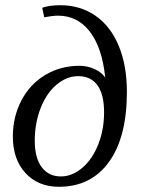

<svg xmlns="http://www.w3.org/2000/svg" viewBox="-20 -714 546 744"><path d="M288.1 -459Q319.8 -459 347.2 -446Q374.5 -433.1 387.7 -413.6Q376 -528.8 328.4 -591.1Q280.8 -653.3 204.6 -653.3Q193.4 -653.3 178.7 -651.4Q164.1 -649.4 151.4 -647L143.6 -684.1Q172.9 -693.8 213.9 -693.8Q291 -693.8 349.9 -653.1Q408.7 -612.3 440.2 -536.1Q471.7 -460 471.7 -358.4Q471.7 -182.1 402.1 -86.2Q332.5 9.8 208.5 9.8Q127.9 9.8 78.9 -43.2Q29.8 -96.2 29.8 -185.1Q29.8 -261.2 63 -324.7Q96.2 -388.2 155.5 -423.6Q214.8 -459 288.1 -459ZM282.7 -418.9Q238.3 -418.9 199 -385.7Q159.7 -352.5 137.2 -294.4Q114.7 -236.3 114.7 -168.9Q114.7 -102.1 141.6 -66.2Q168.5 -30.3 215.8 -30.3Q259.3 -30.3 298.3 -63.2Q337.4 -96.2 360.4 -153.6Q383.3 -210.9 383.3 -278.8Q383.3 -348.1 357.7 -383.5Q332 -418.9 282.7 -418.9Z"/></svg>

Font: Tinos
Style: Italic
Weight: 400
Italic angle: -16.333°
Designer: Steve Matteson
Foundry: Monotype Imaging Inc.
Version: Version 1.32